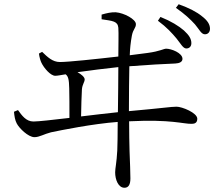

<svg xmlns="http://www.w3.org/2000/svg" viewBox="-20 -820 1040 907"><path d="M726 -722C768 -691 793 -663 814 -638C834 -613 845 -591 860 -591C874 -591 884 -600 884 -616C884 -636 874 -653 849 -676C825 -697 788 -720 738 -740ZM363 -270C364 -322 365 -364 367 -398C369 -422 380 -432 380 -445C380 -456 363 -470 346 -479C402 -487 482 -497 539 -503C539 -452 538 -368 537 -290C486 -285 424 -277 363 -270ZM460 -729C513 -721 536 -720 539 -689C541 -662 539 -608 539 -553C434 -541 303 -527 263 -527C228 -527 204 -551 179 -575L164 -567C166 -550 171 -533 176 -523C188 -498 219 -462 241 -462C252 -462 271 -466 290 -469C303 -459 306 -443 307 -403C308 -379 308 -308 308 -263C230 -254 162 -246 138 -246C103 -246 83 -275 65 -300L46 -292C48 -271 51 -252 59 -237C70 -215 113 -172 143 -172C166 -172 189 -187 221 -195C269 -205 417 -235 536 -244C536 -184 535 -133 534 -109C531 -51 524 -25 524 -6C524 29 539 67 568 67C587 67 596 52 596 23C596 -1 594 -56 592 -106C591 -143 590 -194 590 -247C791 -257 845 -234 886 -235C900 -235 912 -240 912 -259C912 -287 840 -316 814 -316C788 -316 748 -309 589 -295C589 -374 590 -455 591 -507C668 -513 770 -519 808 -520C827 -521 842 -527 842 -542C842 -570 789 -590 765 -590C753 -590 737 -578 678 -570C664 -568 633 -564 593 -559C594 -591 597 -619 603 -652C609 -683 622 -687 622 -706C622 -729 566 -759 527 -762C506 -763 484 -758 460 -751ZM811 -783C855 -752 878 -730 901 -705C922 -680 931 -658 948 -658C963 -658 972 -669 972 -684C972 -704 961 -723 933 -744C910 -763 874 -782 824 -800Z"/></svg>

Font: Source Han Serif AKR9
Style: Regular
Weight: 400
Designer: Ryoko NISHIZUKA 西塚涼子 (kana & ideographs); Frank Grießhammer (Latin, Greek & Cyrillic); Sandoll Communications 산돌커뮤니케이션, 
Foundry: Adobe Systems Incorporated
Version: Version 1.005;hotconv 1.0.107;makeotfexe 2.5.65593